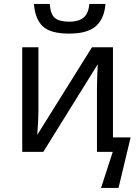

<svg xmlns="http://www.w3.org/2000/svg" viewBox="-20 -760 685 961"><path d="M326.2 -591.8Q231.9 -591.8 193.6 -628.7Q155.3 -665.5 149.9 -740.2H229Q232.9 -687.5 255.4 -669.4Q277.8 -651.4 328.1 -651.4Q371.1 -651.4 396.7 -670.7Q422.4 -689.9 427.2 -740.2H507.8Q502.4 -667 460.2 -629.4Q418 -591.8 326.2 -591.8ZM573.2 180.7H485.8L544.4 0H465.3V-309.6Q465.3 -338.9 466.6 -377.7Q467.8 -416.5 469.2 -438.5L196.8 0H91.3V-523.4H172.4V-218.8Q172.4 -187.5 170.7 -150.9Q168.9 -114.3 166.5 -85L440.4 -523.4H545.4V-72.3H633.8Z"/></svg>

Font: Lunasima
Style: Regular
Weight: 400
Designer: The DocRepair Project, Monotype Design Team
Foundry: Google
Version: Version 2.009